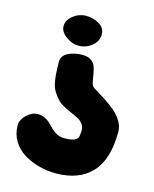

<svg xmlns="http://www.w3.org/2000/svg" viewBox="-116 -690 746 933"><g transform="rotate(15 256.5 -223.0)"><path d="M254.9 166Q210.4 166 168.7 154.5Q127 143.1 92.5 121.8Q58.1 100.6 37.1 65.7Q16.1 30.8 16.1 -12.2Q16.1 -40.5 42.5 -65.2Q68.8 -89.8 97.2 -89.8Q117.7 -89.8 134.3 -81.5Q150.9 -73.2 162.4 -61.5Q173.8 -49.8 185.5 -38.1Q197.3 -26.4 213.9 -18.1Q230.5 -9.8 251 -9.8Q283.2 -9.8 298.8 -15.9Q314.5 -22 318.8 -33.2Q323.2 -44.4 323.2 -67.9Q323.2 -85.9 313.2 -99.6Q303.2 -113.3 286.6 -122.1Q270 -130.9 252.2 -138.2Q234.4 -145.5 214.6 -156Q194.8 -166.5 183.1 -178.2Q148.9 -212.4 139.4 -250Q129.9 -287.6 129.9 -363.8Q129.9 -392.1 160.4 -408Q190.9 -423.8 232.9 -423.8Q259.3 -423.8 275.6 -413.1Q292 -402.3 298.1 -385Q304.2 -367.7 307.1 -350.1Q310.1 -332.5 313.2 -314.5Q316.4 -296.4 323.2 -288.1Q326.7 -283.7 346.9 -271.7Q367.2 -259.8 391.4 -243.9Q415.5 -228 439.9 -208.3Q464.4 -188.5 480.7 -161.9Q497.1 -135.3 497.1 -107.9Q497.1 32.2 433.8 99.1Q370.6 166 254.9 166ZM201.2 -461.9Q168.5 -461.9 137.7 -484.4Q106.9 -506.8 106.9 -536.1Q106.9 -566.4 136.5 -589.1Q166 -611.8 199.2 -611.8Q237.3 -611.8 267.1 -594Q296.9 -576.2 296.9 -543.9Q296.9 -509.3 267.6 -485.6Q238.3 -461.9 201.2 -461.9Z"/></g></svg>

Font: Blue Custard
Style: Regular
Weight: 400
Version: Version 01.01